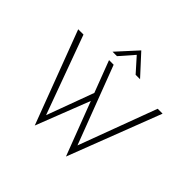

<svg xmlns="http://www.w3.org/2000/svg" viewBox="-223 -1168 1440 1440"><g transform="rotate(45 496.5 -448.5)"><path d="M659 32 496 -395 329 33 49 -708H105L334 -82L472 -456L376 -708H425L661 -88L892 -708H944ZM595 -771 495 -883 397 -771H350L495 -930H496L642 -771Z"/></g></svg>

Font: Josefin Sans Light
Style: Regular
Weight: 300
Designer: Santiago Orozco
Foundry: Typemade
Version: Version 2.000